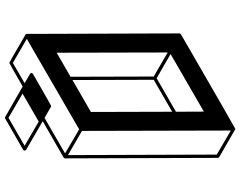

<svg xmlns="http://www.w3.org/2000/svg" viewBox="-117 -774 966 772"><g transform="rotate(-90 366.0 -388.0)"><path d="M233.9 75.2 231 74.7V74.2L120.1 10.3Q117.2 8.3 117.2 4.4L115.2 -609.9Q115.7 -613.3 118.7 -615.2L264.6 -699.2L149.4 -766.1Q146.5 -768.6 146.5 -772Q146.5 -775.9 149.4 -777.8L275.4 -850.1L276.9 -850.6V-851.1H279.8L281.7 -850.1Q343.3 -815.4 404.3 -779.8Q497.1 -833.5 499 -833.5Q501 -833.5 556.9 -801Q612.8 -768.6 613.3 -768.1L614.3 -767.1L614.7 -766.1Q615.2 -766.1 615.2 -765.6L615.7 -763.7L617.7 -149.4Q617.2 -145.5 614.3 -143.6Q235.8 75.2 233.9 75.2ZM263.2 -715.3 375.5 -780.3 278.3 -836.9 166 -772ZM231.9 -552.7 595.7 -763.2 499 -819.3 417.5 -772 455.1 -750Q457.5 -748.5 458 -746.1L458.5 -744.1Q458 -740.7 455.1 -738.8L391.6 -702.1Q327.6 -665.5 326.2 -665.5Q324.2 -665.5 322.8 -666L277.8 -691.9L135.3 -609.4ZM227.1 57.1 225.6 -541.5 128.4 -597.7 130.4 0.5ZM302.7 -178.7 431.2 -252.9 430.2 -579.6 301.8 -505.4ZM541 -196.8 540 -643.1 443.4 -587.4 444.3 -252.9ZM303.2 -51.3 534.7 -185.1 437.5 -241.2 302.7 -163.6Z"/></g></svg>

Font: 3D Isometric
Style: Bold
Weight: 700
Designer: GGBotNet
Foundry: GGBotNet
Version: 1.14